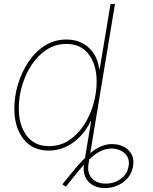

<svg xmlns="http://www.w3.org/2000/svg" viewBox="-20 -748 771 968"><path d="M509.3 200.2Q473.1 200.2 447.3 185.1Q421.4 169.9 409.4 142.6Q397.5 115.2 403.8 78.1L421.4 -29.3H443.8L426.3 78.1Q418.5 124 443.4 150.9Q468.3 177.7 513.2 177.7Q556.2 177.7 588.9 153.8Q621.6 129.9 628.4 89.8Q635.3 49.8 609.1 25.4Q583 1 540.5 1Q512.7 1 484.9 14.9Q457 28.8 425 60.1Q393.1 91.3 351.6 143.6L312 193.4L294.4 181.6L335.4 130.9Q402.3 47.4 449.5 12.9Q496.6 -21.5 543.9 -21.5Q596.7 -21.5 627.9 9.3Q659.2 40 650.9 89.8Q642.6 139.6 602.1 169.9Q561.5 200.2 509.3 200.2ZM226.1 11.2Q143.6 11.2 97.9 -47.6Q52.2 -106.4 52.2 -200.7Q52.2 -261.7 70.6 -323Q88.9 -384.3 123 -435.5Q157.2 -486.8 205.8 -517.8Q254.4 -548.8 315.4 -548.8Q360.4 -548.8 395.3 -530.5Q430.2 -512.2 452.1 -479Q474.1 -445.8 480 -400.9H482.9L537.1 -727.5H559.6L439 0H416.5L439.5 -136.7H437Q415.5 -92.3 383.1 -58.8Q350.6 -25.4 310.5 -7.1Q270.5 11.2 226.1 11.2ZM226.6 -11.2Q283.2 -11.2 327.6 -40.5Q372.1 -69.8 403.3 -117.9Q434.6 -166 450.9 -223.1Q467.3 -280.3 467.3 -336.4Q467.3 -420.9 427.7 -473.6Q388.2 -526.4 314.9 -526.4Q259.8 -526.4 215.3 -497.6Q170.9 -468.8 139.4 -420.9Q107.9 -373 91.3 -315.9Q74.7 -258.8 74.7 -201.7Q74.7 -117.2 114.3 -64.2Q153.8 -11.2 226.6 -11.2Z"/></svg>

Font: Inter 17pt Thin
Style: Italic
Weight: 250
Italic angle: -9.3988°
Version: Version 4.001;git-66647c0bb